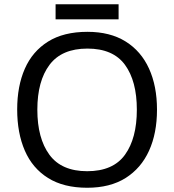

<svg xmlns="http://www.w3.org/2000/svg" viewBox="-20 -875 821 905"><path d="M720 -358Q720 -247 682.5 -164.5Q645 -82 572 -36Q499 10 391 10Q280 10 206.5 -36Q133 -82 97 -165Q61 -248 61 -359Q61 -469 97 -551Q133 -633 206.5 -679Q280 -725 392 -725Q499 -725 572 -679.5Q645 -634 682.5 -551.5Q720 -469 720 -358ZM156 -358Q156 -223 213 -145.5Q270 -68 391 -68Q513 -68 569 -145.5Q625 -223 625 -358Q625 -493 569 -569.5Q513 -646 392 -646Q271 -646 213.5 -569.5Q156 -493 156 -358ZM539 -855V-784H242V-855Z"/></svg>

Font: Noto Sans Gothic
Style: Regular
Weight: 400
Designer: Monotype Design Team
Foundry: Monotype Imaging Inc.
Version: Version 2.001; ttfautohint (v1.8.4.7-5d5b)